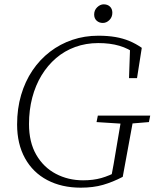

<svg xmlns="http://www.w3.org/2000/svg" viewBox="-20 -853 714 887"><path d="M59 -278Q59 -351 77.5 -414Q96 -477 130 -527.5Q164 -578 211 -614Q258 -650 314.5 -669Q371 -688 434 -688Q478 -688 513 -682Q548 -676 578 -663.5Q608 -651 635 -632L613 -492H576L581 -635L608 -603Q574 -629 531.5 -641.5Q489 -654 434 -654Q377 -654 327.5 -636Q278 -618 239 -584.5Q200 -551 172 -505Q144 -459 129 -402Q114 -345 114 -280Q114 -196 147.5 -138Q181 -80 238 -50Q295 -20 364 -20Q411 -20 448 -30.5Q485 -41 526 -63L494 -36L505 -95Q514 -151 524 -207.5Q534 -264 543 -319H599L547 -36Q501 -12 456 1Q411 14 353 14Q265 14 198.5 -21Q132 -56 95.5 -122Q59 -188 59 -278ZM426 -289 432 -319H674L668 -289L571 -281H552ZM455 -747Q438 -747 426.5 -757.5Q415 -768 415 -786Q415 -806 429 -819.5Q443 -833 459 -833Q477 -833 488 -822.5Q499 -812 499 -794Q499 -774 485.5 -760.5Q472 -747 455 -747Z"/></svg>

Font: Source Serif 4 18pt Light
Style: Italic
Weight: 300
Italic angle: -12°
Designer: Frank Grießhammer
Foundry: Adobe Systems Incorporated
Version: Version 4.004;hotconv 1.0.116;makeotfexe 2.5.65601